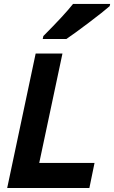

<svg xmlns="http://www.w3.org/2000/svg" viewBox="-20 -945 574 965"><path d="M429.2 0H16.1L159.2 -675.8H293.9L177.2 -126H455.1ZM313.5 -749H194.8L197.8 -763.7Q304.7 -871.1 347.2 -925.3H533.7L531.2 -914.1Q499.5 -886.2 426.5 -831.1Q353.5 -775.9 313.5 -749Z"/></svg>

Font: Cadman
Style: Bold Italic
Weight: 700
Italic angle: -12°
Designer: Paul James MIller
Foundry: High-Logic / Made with FontCreator
Version: Version 2.114;March 28, 2021;FontCreator 13.0.0.2683 64-bit